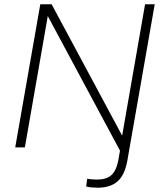

<svg xmlns="http://www.w3.org/2000/svg" viewBox="-20 -688 760 896"><path d="M51 0 168 -668H221L550 -55L657 -668H702L574 63Q562 129 528.5 158.5Q495 188 435 188Q422 188 406 186.5Q390 185 382 182L387 146Q396 148 408.5 149Q421 150 433 150Q477 150 500 129Q523 108 532 61L540 15L203 -613L96 0Z"/></svg>

Font: Gantari ExtraLight
Style: Italic
Weight: 250
Italic angle: -10°
Designer: Anugrah Pasau
Foundry: Lafontype
Version: Version 1.000